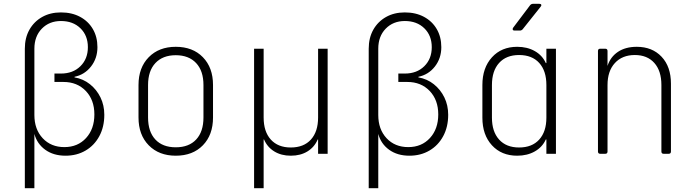

<svg xmlns="http://www.w3.org/2000/svg" viewBox="-20 -805 3640 1005"><path d="M110 180V-550Q110 -607 134 -649.5Q158 -692 200.5 -716Q243 -740 299 -740Q356 -740 399 -717Q442 -694 466 -653Q490 -612 490 -558Q490 -500 456.5 -457Q423 -414 370 -403V-400Q416 -392 451 -364Q486 -336 506 -295Q526 -254 526 -204Q526 -141 500 -92.5Q474 -44 428 -17Q382 10 323 10Q260 10 217 -21Q174 -52 160 -104V180ZM317 -35Q387 -35 430.5 -82.5Q474 -130 474 -206Q474 -282 429 -329Q384 -376 312 -376H265V-420H299Q362 -420 401 -458.5Q440 -497 440 -558Q440 -619 401 -657Q362 -695 299 -695Q238 -695 199 -655Q160 -615 160 -550V-203Q160 -128 203.5 -81.5Q247 -35 317 -35Z M900 10Q812 10 758.5 -44.5Q705 -99 705 -190V-360Q705 -451 758.5 -505.5Q812 -560 900 -560Q989 -560 1042 -505.5Q1095 -451 1095 -360V-190Q1095 -99 1042 -44.5Q989 10 900 10ZM900 -34Q969 -34 1007 -75Q1045 -116 1045 -190V-360Q1045 -434 1006.5 -475Q968 -516 900 -516Q832 -516 793.5 -475Q755 -434 755 -360V-190Q755 -116 793 -75Q831 -34 900 -34Z M1310 180V-550H1360V-190Q1360 -116 1397.5 -74.5Q1435 -33 1502 -33Q1570 -33 1607.5 -74.5Q1645 -116 1645 -190V-550H1695V0H1645V-75H1643Q1626 -35 1589.5 -12.5Q1553 10 1502 10Q1452 10 1415.5 -12.5Q1379 -35 1362 -75H1360V180Z M1910 180V-550Q1910 -607 1934 -649.5Q1958 -692 2000.5 -716Q2043 -740 2099 -740Q2156 -740 2199 -717Q2242 -694 2266 -653Q2290 -612 2290 -558Q2290 -500 2256.5 -457Q2223 -414 2170 -403V-400Q2216 -392 2251 -364Q2286 -336 2306 -295Q2326 -254 2326 -204Q2326 -141 2300 -92.5Q2274 -44 2228 -17Q2182 10 2123 10Q2060 10 2017 -21Q1974 -52 1960 -104V180ZM2117 -35Q2187 -35 2230.5 -82.5Q2274 -130 2274 -206Q2274 -282 2229 -329Q2184 -376 2112 -376H2065V-420H2099Q2162 -420 2201 -458.5Q2240 -497 2240 -558Q2240 -619 2201 -657Q2162 -695 2099 -695Q2038 -695 1999 -655Q1960 -615 1960 -550V-203Q1960 -128 2003.5 -81.5Q2047 -35 2117 -35Z M2673 -645Q2666 -645 2664 -649.5Q2662 -654 2666 -660L2755 -778Q2761 -785 2770 -785H2803Q2811 -785 2813 -780.5Q2815 -776 2810 -770L2716 -652Q2710 -645 2701 -645ZM2687 10Q2605 10 2555 -44.5Q2505 -99 2505 -189V-360Q2505 -450 2555 -505Q2605 -560 2687 -560Q2740 -560 2779.5 -537.5Q2819 -515 2837 -475H2840V-550H2890V0H2840V-75H2837Q2819 -35 2779.5 -12.5Q2740 10 2687 10ZM2697 -33Q2765 -33 2802.5 -74.5Q2840 -116 2840 -189V-360Q2840 -434 2802.5 -475.5Q2765 -517 2697 -517Q2630 -517 2592.5 -475.5Q2555 -434 2555 -360V-189Q2555 -116 2592.5 -74.5Q2630 -33 2697 -33Z M3122 0Q3110 0 3110 -12V-538Q3110 -550 3122 -550H3148Q3160 -550 3160 -538V-460Q3175 -507 3214.5 -533.5Q3254 -560 3313 -560Q3394 -560 3443 -508Q3492 -456 3492 -367V-12Q3492 0 3480 0H3454Q3442 0 3442 -12V-360Q3442 -434 3405 -475.5Q3368 -517 3303 -517Q3237 -517 3198.5 -475Q3160 -433 3160 -360V-12Q3160 0 3148 0Z"/></svg>

Font: Pitagon Sans Mono Thin
Style: Regular
Weight: 100
Monospace: yes
Designer: Travis Tran
Foundry: Pitagon
Version: Version 1.001; ttfautohint (v1.8.4.7-5d5b);gftools[0.9.26]